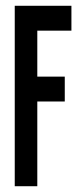

<svg xmlns="http://www.w3.org/2000/svg" viewBox="-20 -644 290 664"><path d="M31 0V-624H227V-538H109V-379H204V-293H109V0Z"/></svg>

Font: Inconsolata UltraCondensed ExtraBold
Style: Regular
Weight: 800
Width: 1
Monospace: yes
Designer: Raph Levien, Cyreal, Brenton Simpson
Foundry: Raph Levien, Cyreal, Google
Version: Version 3.001; ttfautohint (v1.8.2.53-6de2)